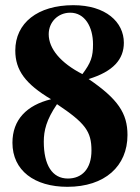

<svg xmlns="http://www.w3.org/2000/svg" viewBox="-20 -708 540 741"><path d="M472 -187C472 -271 435 -326 322 -403C417 -432 458 -479 458 -543C458 -623 388 -688 263 -688C125 -688 39 -619 39 -513C39 -437 78 -384 177 -325C83 -302 28 -246 28 -157C28 -50 113 13 240 13C385 13 472 -67 472 -187ZM339 -537C339 -489 331 -466 298 -422C214 -465 168 -520 168 -576C168 -623 204 -659 251 -659C307 -659 339 -605 339 -537ZM333 -127C333 -56 296 -19 242 -19C181 -19 149 -72 149 -161C149 -204 159 -246 200 -306C309 -233 333 -201 333 -127Z"/></svg>

Font: STIXGeneral
Style: Bold
Weight: 700
Designer: MicroPress Inc., with final additions and corrections provided by Coen Hoffman, Elsevier (retired)
Version: Version 1.1.0